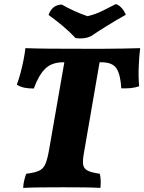

<svg xmlns="http://www.w3.org/2000/svg" viewBox="-20 -914 704 937"><path d="M288 -610Q233 -610 201 -579Q169 -548 145 -482Q119 -482 99 -486Q79 -490 62 -501Q71 -524 79.5 -555.5Q88 -587 94.5 -619.5Q101 -652 104 -679Q160 -677 223 -676.5Q286 -676 382 -676Q442 -676 489 -676Q536 -676 577.5 -677Q619 -678 664 -679Q659 -639 657 -589Q655 -539 659 -493Q639 -486 617 -484Q595 -482 572 -483Q568 -550 548.5 -580Q529 -610 476 -610H466L390 -170Q383 -133 385.5 -112.5Q388 -92 406.5 -82Q425 -72 467 -66Q471 -50 471.5 -31.5Q472 -13 470 3Q437 1 390.5 0.5Q344 0 291 0Q233 0 181.5 0.5Q130 1 93 3Q94 -17 98.5 -35Q103 -53 108 -66Q149 -71 170 -80.5Q191 -90 201 -112.5Q211 -135 219 -180L294 -610ZM349 -728Q320 -759 286 -787.5Q252 -816 217 -841Q225 -864 240 -877Q255 -890 281 -892Q309 -876 341.5 -861Q374 -846 407 -835Q443 -843 480 -861Q517 -879 545 -894Q562 -889 575 -873.5Q588 -858 594 -842Q551 -818 505.5 -790Q460 -762 425 -738Q392 -722 349 -728Z"/></svg>

Font: Vollkorn ExtraBold
Style: Italic
Weight: 800
Italic angle: -11°
Designer: Friedrich Althausen
Foundry: Friedrich Althausen
Version: Version 5.000; ttfautohint (v1.8.3)